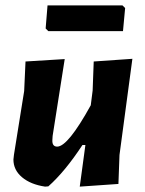

<svg xmlns="http://www.w3.org/2000/svg" viewBox="-20 -691 539 715"><path d="M436 -671 446 -661 438 -575H160L150 -585L157 -671ZM221 -471 176 -185 175 -169Q174 -145 193 -145Q233 -145 318 -299L325 -354L329 -462L473 -472L425 -114L421 -6L277 4L298 -151H287Q222 -52 160 3L148 4Q94 -4 62 -31Q30 -58 30 -97L32 -115L70 -352L75 -462Z"/></svg>

Font: Alegreya Sans SC ExtraBold
Style: Italic
Weight: 800
Italic angle: -7°
Designer: Juan Pablo del Peral
Foundry: Huerta Tipografica
Version: Version 2.007